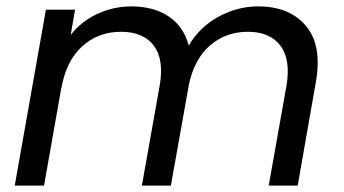

<svg xmlns="http://www.w3.org/2000/svg" viewBox="-20 -578 1070 598"><path d="M816.9 0 872.1 -310.1Q886.2 -392.1 853.5 -435.5Q820.8 -479 752 -479Q684.1 -479 635.3 -437.5Q586.4 -396 568.8 -316.9L512.2 0H421.9L477.1 -310.1Q491.7 -392.1 459.2 -435.5Q426.8 -479 356.9 -479Q285.6 -479 235.6 -433.3Q185.5 -387.7 170.9 -301.8V-304.2L117.2 0H25.9L123 -547.9H213.9L200.2 -469.2Q233.9 -512.2 284.2 -535.2Q334.5 -558.1 389.2 -558.1Q458 -558.1 505.1 -526.9Q552.2 -495.6 567.9 -436Q601.6 -493.7 660.4 -525.9Q719.2 -558.1 784.2 -558.1Q881.8 -558.1 932.9 -497.3Q983.9 -436.5 963.9 -323.2L907.2 0Z"/></svg>

Font: Poppins
Style: Italic
Weight: 400
Italic angle: -10°
Designer: Ninad Kale (Devanagari), Jonny Pinhorn (Latin)
Foundry: Indian Type Foundry
Version: Version 3.200;PS 1.000;hotconv 16.6.54;makeotf.lib2.5.65590